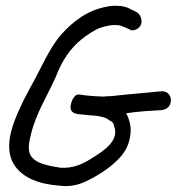

<svg xmlns="http://www.w3.org/2000/svg" viewBox="-20 -642 620 656"><path d="M343 -313C338 -312 336 -312 330 -312C324 -313 314 -313 307 -313C302 -314 299 -314 294 -314C289 -315 287 -315 282 -315C271 -316 259 -318 251 -319C233 -322 223 -294 221 -279C219 -247 255 -253 278 -249H280C284 -248 286 -248 290 -248C295 -247 299 -247 304 -247C310 -246 317 -245 323 -244L335 -241C339 -240 345 -237 350 -234V-233C365 -225 368 -224 371 -206V-205H372C378 -181 367 -161 354 -147C339 -130 312 -112 290 -99C261 -81 229 -66 186 -69C143 -76 101 -83 84 -112C75 -129 78 -154 86 -184C103 -255 143 -317 170 -378C192 -435 220 -477 259 -508C277 -522 304 -541 323 -547C341 -553 361 -558 381 -556H382C388 -556 397 -553 406 -549L426 -540V-539C431 -538 438 -538 444 -541C475 -554 465 -593 444 -602L426 -611C411 -619 397 -622 382 -622C370 -623 358 -622 344 -619C279 -607 231 -570 191 -526C147 -477 120 -406 84 -344C71 -320 58 -295 47 -270C27 -227 -9 -143 26 -83C56 -31 122 -12 181 -8C215 -3 244 -9 271 -21C300 -35 328 -51 354 -71C384 -96 417 -123 425 -178C430 -208 422 -235 411 -255C426 -257 446 -260 472 -262L536 -266L537 -267C576 -273 572 -335 529 -330L467 -324C430 -321 403 -318 383 -316C369 -314 357 -313 345 -313Z"/></svg>

Font: Stray Cat
Style: ExBdCn
Weight: 800
Version: Version 1.0